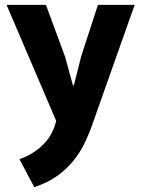

<svg xmlns="http://www.w3.org/2000/svg" viewBox="-20 -500 580 790"><path d="M7 -480H169L248 -266L280 -149H284L314 -268L383 -480H534L361 9Q347 50 328 89Q309 128 281.5 162Q254 196 215 224Q176 252 121 270L60 155Q119 134 157.5 95Q196 56 209 5L211 -3Z"/></svg>

Font: Mukta Mahee ExtraBold
Style: Regular
Weight: 800
Designer: Shuchita Grover, Noopur Datye, Girish Dalvi, Yashodeep Gholap
Foundry: Ek Type
Version: Version 2.538;PS 1.000;hotconv 16.6.51;makeotf.lib2.5.65220;